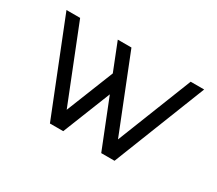

<svg xmlns="http://www.w3.org/2000/svg" viewBox="-97 -700 1020 901"><g transform="rotate(30 413.0 -250.0)"><path d="M786 -500 589 0H517L414 -259L311 0H239L40 -500H114L275 -95L377 -351L318 -500H392L553 -95L713 -500Z"/></g></svg>

Font: Sulphur Point
Style: Regular
Weight: 400
Designer: Noponies / Dale Sattler
Foundry: Noponies
Version: Version 1.000; ttfautohint (v1.8)